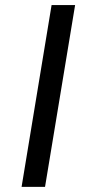

<svg xmlns="http://www.w3.org/2000/svg" viewBox="-20 -730 351 750"><path d="M273.4 -710.2 155.9 0H64.3L181.5 -710.2Z"/></svg>

Font: Inter UI Extra Bold
Style: Italic
Weight: 800
Italic angle: 9.39999°
Designer: Rasmus Andersson
Foundry: rsms
Version: 3.2;8d6f07862